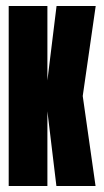

<svg xmlns="http://www.w3.org/2000/svg" viewBox="-20 -620 346 640"><path d="M9 0H138V-600H9ZM131.5 -299 255.5 -298 299 -600H168.5ZM168 0H298.5L255.5 -302L131.5 -303Z"/></svg>

Font: Anybody UltraCondensed
Style: Bold
Weight: 700
Width: 1
Version: Version 1.113;gftools[0.9.25]